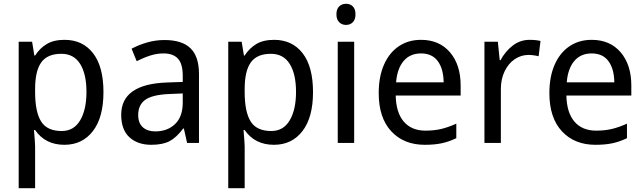

<svg xmlns="http://www.w3.org/2000/svg" viewBox="-20 -757 3411 1017"><path d="M528 -269Q528 -135 472 -62.5Q416 10 321 10Q220 10 166 -68H160Q166 1 166 20V240H79V-536H150L162 -463H166Q191 -502 228 -524Q265 -546 322 -546Q418 -546 473 -475Q528 -404 528 -269ZM166 -286V-269Q166 -165 197.5 -114Q229 -63 307 -63Q371 -63 404.5 -119.5Q438 -176 438 -270Q438 -365 404.5 -418.5Q371 -472 305 -472Q231 -472 198.5 -426.5Q166 -381 166 -286Z M1034 -365V0H971L954 -76H950Q915 -29 878.5 -9.5Q842 10 781 10Q709 10 665.5 -30Q622 -70 622 -149Q622 -311 863 -320L948 -323V-355Q948 -419 922.5 -446.5Q897 -474 846 -474Q811 -474 776.5 -463Q742 -452 704 -433L677 -499Q714 -519 759 -532Q804 -545 851 -545Q944 -545 989 -501.5Q1034 -458 1034 -365ZM875 -259Q786 -255 749 -228Q712 -201 712 -148Q712 -105 736.5 -83Q761 -61 802 -61Q867 -61 907.5 -100Q948 -139 948 -214V-262Z M1638 -269Q1638 -135 1582 -62.5Q1526 10 1431 10Q1330 10 1276 -68H1270Q1276 1 1276 20V240H1189V-536H1260L1272 -463H1276Q1301 -502 1338 -524Q1375 -546 1432 -546Q1528 -546 1583 -475Q1638 -404 1638 -269ZM1276 -286V-269Q1276 -165 1307.5 -114Q1339 -63 1417 -63Q1481 -63 1514.5 -119.5Q1548 -176 1548 -270Q1548 -365 1514.5 -418.5Q1481 -472 1415 -472Q1341 -472 1308.5 -426.5Q1276 -381 1276 -286Z M1863 -681Q1863 -654 1849 -639.5Q1835 -625 1813 -625Q1791 -625 1776.5 -639.5Q1762 -654 1762 -681Q1762 -709 1776.5 -723Q1791 -737 1813 -737Q1835 -737 1849 -723Q1863 -709 1863 -681ZM1856 0H1769V-536H1856Z M2420 -304V-251H2076Q2078 -160 2119 -112.5Q2160 -65 2234 -65Q2280 -65 2317.5 -74Q2355 -83 2397 -102V-25Q2357 -6 2319 2Q2281 10 2230 10Q2119 10 2052.5 -61.5Q1986 -133 1986 -264Q1986 -351 2014 -414.5Q2042 -478 2092.5 -512Q2143 -546 2210 -546Q2307 -546 2363.5 -480Q2420 -414 2420 -304ZM2078 -321H2330Q2329 -392 2299 -433Q2269 -474 2210 -474Q2152 -474 2118 -434Q2084 -394 2078 -321Z M2843 -540 2833 -459Q2805 -466 2779 -466Q2740 -466 2706.5 -443.5Q2673 -421 2653 -379.5Q2633 -338 2633 -286V0H2546V-536H2617L2627 -438H2631Q2657 -486 2696.5 -516Q2736 -546 2785 -546Q2819 -546 2843 -540Z M3324 -304V-251H2980Q2982 -160 3023 -112.5Q3064 -65 3138 -65Q3184 -65 3221.5 -74Q3259 -83 3301 -102V-25Q3261 -6 3223 2Q3185 10 3134 10Q3023 10 2956.5 -61.5Q2890 -133 2890 -264Q2890 -351 2918 -414.5Q2946 -478 2996.5 -512Q3047 -546 3114 -546Q3211 -546 3267.5 -480Q3324 -414 3324 -304ZM2982 -321H3234Q3233 -392 3203 -433Q3173 -474 3114 -474Q3056 -474 3022 -434Q2988 -394 2982 -321Z"/></svg>

Font: Noto Sans Display
Style: Regular
Weight: 400
Designer: Monotype Design team
Foundry: Monotype Imaging Inc.
Version: Version 1.000